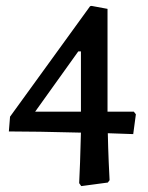

<svg xmlns="http://www.w3.org/2000/svg" viewBox="-20 -527 501 650"><path d="M248 93Q249 77 251 23Q253 -31 254 -78Q100 -82 10 -82L14 -132L285 -506L290 -507L344 -497V-149H433L440 -140L431 -73L345 -76Q346 -27 348 21Q350 69 351 83L345 91L255 103ZM254 -149V-353H245L99 -149Z"/></svg>

Font: Alegreya SC Medium
Style: Regular
Weight: 500
Designer: Juan Pablo del Peral
Foundry: Huerta Tipografica
Version: Version 2.007; ttfautohint (v1.6)